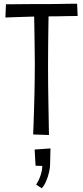

<svg xmlns="http://www.w3.org/2000/svg" viewBox="-20 -724 446 1031"><path d="M158 -2Q159 -17 160 -50.5Q161 -84 162.5 -127.5Q164 -171 165 -217.5Q166 -264 166.5 -307Q167 -350 167 -381Q167 -425 166 -477.5Q165 -530 164.5 -577Q164 -624 163 -654.5Q162 -685 162 -685L242 -684Q242 -684 241.5 -668Q241 -652 240.5 -623.5Q240 -595 239.5 -556Q239 -517 238.5 -470Q238 -423 238 -372Q238 -321 238.5 -268Q239 -215 240 -167Q241 -119 241.5 -81Q242 -43 242.5 -21Q243 1 243 1ZM9 -630 12 -701Q12 -701 32 -701Q52 -701 81 -701.5Q110 -702 139 -702Q168 -702 186 -702Q201 -702 226 -702Q251 -702 280 -702.5Q309 -703 335 -703.5Q361 -704 377.5 -704Q394 -704 394 -704L397 -638Q397 -638 381.5 -638Q366 -638 342 -637.5Q318 -637 290.5 -636.5Q263 -636 238.5 -636Q214 -636 199 -636Q184 -636 160.5 -635Q137 -634 111 -633.5Q85 -633 61.5 -632Q38 -631 23.5 -630.5Q9 -630 9 -630ZM204 287 174 267Q189 245 198 217.5Q207 190 207 167L171 166L166 79L251 73Q250 95 250 116Q250 137 249 159Q249 176 243.5 200.5Q238 225 228 248.5Q218 272 204 287Z"/></svg>

Font: Truculenta
Style: Regular
Weight: 400
Designer: Ivan Castro, Eva Sanz & Omnibus-Type Team
Foundry: Omnibus-Type
Version: Version 1.002